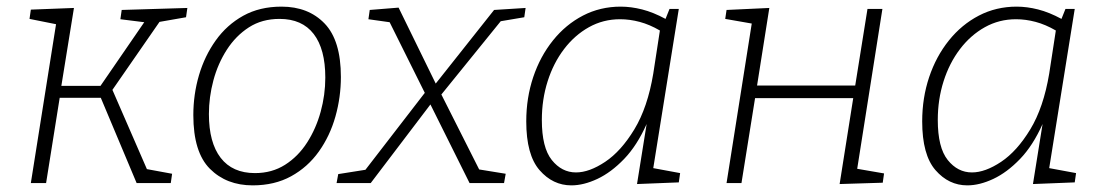

<svg xmlns="http://www.w3.org/2000/svg" viewBox="-20 -552 3332 579"><path d="M73 0 149 -479 69 -495 73 -523 203 -528 165 -293H283L415 -485L343 -494L347 -522L545 -528L541 -500L461 -486L319 -281L423 -42L499 -28L495 0H392L284 -257H160L119 0Z M829 -532Q910 -532 959 -481Q1008 -430 1008 -320Q1008 -259 991.5 -200.5Q975 -142 941.5 -95Q908 -48 858 -20.5Q808 7 742 7Q663 7 613 -43Q563 -93 563 -205Q563 -267 580 -325Q597 -383 630.5 -430Q664 -477 713.5 -504.5Q763 -532 829 -532ZM823 -495Q770 -495 730.5 -469.5Q691 -444 664 -402Q637 -360 623.5 -309.5Q610 -259 610 -208Q610 -122 645.5 -76Q681 -30 749 -30Q800 -30 839.5 -55Q879 -80 906 -122Q933 -164 947 -215Q961 -266 961 -318Q961 -404 926 -449.5Q891 -495 823 -495Z M995 0 1000 -27 1082 -40 1261 -272 1155 -485 1091 -494 1095 -522 1182 -529 1294 -300 1470 -522 1565 -528 1561 -500 1490 -488 1311 -267 1425 -41 1505 -28 1500 0H1396L1278 -237L1098 0Z M1703 7Q1647 7 1607 -39Q1567 -85 1567 -186Q1567 -257 1588 -319.5Q1609 -382 1647.5 -430Q1686 -478 1738 -505Q1790 -532 1852 -532Q1883 -532 1916.5 -523.5Q1950 -515 1987 -495L1999 -525H2027L1950 -45L2031 -30L2027 -2L1901 3L1930 -178Q1901 -113 1862 -72.5Q1823 -32 1781.5 -12.5Q1740 7 1703 7ZM1717 -32Q1757 -32 1805 -64Q1853 -96 1893 -162Q1933 -228 1950 -330L1970 -460Q1939 -478 1909 -486Q1879 -494 1850 -494Q1799 -494 1756 -470Q1713 -446 1681 -404Q1649 -362 1631.5 -307Q1614 -252 1614 -190Q1614 -107 1644 -69.5Q1674 -32 1717 -32Z M2171 0 2247 -481 2167 -495 2171 -522 2300 -528 2263 -294H2559L2596 -525H2641L2565 -43L2646 -29L2642 -1L2512 3L2553 -256H2257L2216 0Z M2897 7Q2841 7 2801 -39Q2761 -85 2761 -186Q2761 -257 2782 -319.5Q2803 -382 2841.5 -430Q2880 -478 2932 -505Q2984 -532 3046 -532Q3077 -532 3110.5 -523.5Q3144 -515 3181 -495L3193 -525H3221L3144 -45L3225 -30L3221 -2L3095 3L3124 -178Q3095 -113 3056 -72.5Q3017 -32 2975.5 -12.5Q2934 7 2897 7ZM2911 -32Q2951 -32 2999 -64Q3047 -96 3087 -162Q3127 -228 3144 -330L3164 -460Q3133 -478 3103 -486Q3073 -494 3044 -494Q2993 -494 2950 -470Q2907 -446 2875 -404Q2843 -362 2825.5 -307Q2808 -252 2808 -190Q2808 -107 2838 -69.5Q2868 -32 2911 -32Z"/></svg>

Font: Bitter Light
Style: Italic
Weight: 300
Italic angle: -9°
Designer: Sol Matas, and Bitter project Authors
Foundry: Sol Matas
Version: Version 2.001